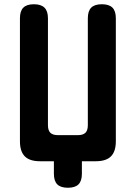

<svg xmlns="http://www.w3.org/2000/svg" viewBox="-20 -760 640 905"><path d="M234 59V0H168Q120 0 97 -23Q74 -46 74 -94V-674Q74 -708 90 -724Q106 -740 140 -740Q173 -740 189.5 -724Q206 -708 206 -674V-170Q206 -145 217.5 -134Q229 -123 253 -123H347Q371 -123 382.5 -134Q394 -145 394 -170V-674Q394 -708 410 -724Q426 -740 460 -740Q494 -740 510 -724Q526 -708 526 -674V-94Q526 -46 503 -23Q480 0 432 0H366V59Q366 93 350 109Q334 125 300 125Q266 125 250 109Q234 93 234 59Z"/></svg>

Font: Maple Mono NL
Style: Bold
Weight: 700
Monospace: yes
Designer: subframe7536
Version: Version 7.000